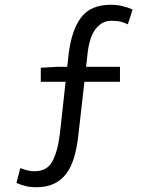

<svg xmlns="http://www.w3.org/2000/svg" viewBox="-20 -688 640 805"><path d="M132 97Q106 97 85 91.5Q64 86 49 79L65 17Q79 22 93.5 26Q108 30 124 30Q176 30 198.5 -9.5Q221 -49 231 -126L255 -345H151V-404L221 -408H262L268 -464Q281 -564 321 -616Q361 -668 445 -668Q471 -668 495 -662Q519 -656 536 -648L516 -586Q502 -593 486.5 -597Q471 -601 449 -601Q424 -601 406.5 -590Q389 -579 377 -561Q365 -543 358 -519.5Q351 -496 348 -471L341 -408H483V-345H334L307 -108Q301 -62 289.5 -24.5Q278 13 258 40Q238 67 207 82Q176 97 132 97Z"/></svg>

Font: Source Code Pro
Style: Regular
Weight: 400
Monospace: yes
Designer: Paul D. Hunt, Teo Tuominen
Foundry: Adobe Systems Incorporated
Version: Version 2.030;PS 1.000;hotconv 16.6.51;makeotf.lib2.5.65220